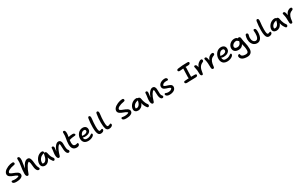

<svg xmlns="http://www.w3.org/2000/svg" viewBox="534 -3767 11123 7034"><g transform="rotate(-30 6096.0 -250.0)"><path d="M223.1 -4.9Q152.8 -4.9 115 -27.3Q77.1 -49.8 77.1 -85Q77.1 -102.5 87.6 -112.8Q98.1 -123 119.1 -123Q131.3 -123 157.7 -116.9Q184.1 -110.8 212.9 -110.8Q337.9 -110.8 399.9 -151.9Q395.5 -170.9 373.3 -187.7Q351.1 -204.6 319.6 -218Q288.1 -231.4 250.7 -245.1Q213.4 -258.8 177.2 -275.4Q141.1 -292 111.3 -312Q81.5 -332 63.2 -361.3Q44.9 -390.6 44.9 -425.8Q44.9 -472.7 74 -516.1Q103 -559.6 148.4 -590.8Q193.8 -622.1 247.8 -645.8Q301.8 -669.4 353.3 -681.2Q404.8 -692.9 444.8 -692.9Q478 -692.9 493.9 -676.8Q509.8 -660.6 509.8 -634.8Q509.8 -593.3 459 -585Q314 -560.1 237.1 -517.8Q160.2 -475.6 160.2 -426.8Q160.2 -409.2 179.7 -393.6Q199.2 -377.9 230.5 -364.7Q261.7 -351.6 299.3 -337.6Q336.9 -323.7 374.8 -306.6Q412.6 -289.6 443.8 -269.3Q475.1 -249 494.6 -219.7Q514.2 -190.4 514.2 -155.8Q514.2 -106 475.8 -71.5Q437.5 -37.1 373 -21Q308.6 -4.9 223.1 -4.9Z M700.7 9.8Q669.9 9.8 649.4 -22.9Q628.9 -55.7 628.9 -110.8Q628.9 -200.2 639.2 -287.6Q649.4 -375 662.1 -450.7Q674.8 -526.4 677.7 -565.9Q680.7 -601.1 678 -648.9Q675.3 -696.8 676.8 -713.9Q678.2 -733.4 689.9 -746.1Q701.7 -758.8 725.6 -758.8Q759.8 -758.8 778.3 -718Q796.9 -677.2 790.5 -586.9Q787.1 -552.7 768.6 -445.8Q750 -338.9 744.6 -268.1Q855.5 -539.1 1002 -539.1Q1031.2 -539.1 1053.5 -526.6Q1075.7 -514.2 1090.1 -493.2Q1104.5 -472.2 1114.7 -436.3Q1125 -400.4 1130.9 -362.1Q1136.7 -323.7 1141.6 -268.1Q1146.5 -219.2 1153.1 -183.3Q1159.7 -147.5 1168.2 -122.8Q1176.8 -98.1 1182.9 -85Q1189 -71.8 1199.7 -53.2Q1210.9 -33.2 1210.9 -15.1Q1210.9 2 1195.6 14.4Q1180.2 26.9 1157.7 26.9Q1125.5 26.9 1099.1 -1.5Q1072.8 -29.8 1057.1 -76.9Q1041.5 -124 1037.6 -182.1Q1031.2 -282.7 1020.3 -333.7Q1009.3 -384.8 989.7 -417Q943.4 -410.6 878.9 -308.3Q814.5 -206.1 755.9 -34.2Q746.6 -9.3 733.4 0.2Q720.2 9.8 700.7 9.8Z M1434.6 5.9Q1363.3 5.9 1320.8 -38.1Q1278.3 -82 1278.3 -155.8Q1278.3 -215.8 1303 -278.3Q1327.6 -340.8 1368.2 -390.4Q1408.7 -439.9 1465.3 -471.4Q1522 -502.9 1581.5 -502.9Q1610.4 -502.9 1628.4 -486.3Q1646.5 -469.7 1646.5 -439.9Q1646.5 -424.3 1638.7 -418Q1649.9 -422.9 1660.6 -422.9Q1689.5 -422.9 1710 -403.6Q1730.5 -384.3 1736.3 -353Q1755.9 -258.3 1777.8 -202.1Q1799.8 -146 1848.6 -85.9Q1857.9 -75.2 1859.1 -58.6Q1860.4 -42 1854.5 -26.9Q1848.6 -11.7 1835.7 -1Q1822.8 9.8 1806.6 9.8Q1780.8 9.8 1764.6 -12.2Q1727.5 -60.1 1705.1 -102.8Q1682.6 -145.5 1667.5 -210.9Q1648.9 -153.3 1622.1 -110.4Q1595.2 -67.4 1564.2 -42.5Q1533.2 -17.6 1501 -5.9Q1468.8 5.9 1434.6 5.9ZM1387.2 -150.9Q1387.2 -127.9 1391.6 -106.9Q1410.2 -100.1 1435.5 -100.1Q1496.6 -100.1 1544.2 -172.9Q1591.8 -245.6 1612.3 -378.9Q1616.7 -399.4 1628.4 -411.1Q1620.6 -407.2 1615.2 -407.2Q1564.9 -399.9 1521.7 -375.2Q1478.5 -350.6 1449.2 -315.7Q1419.9 -280.8 1403.6 -238Q1387.2 -195.3 1387.2 -150.9Z M2421.9 24.9Q2365.2 24.9 2334.7 -53.5Q2304.2 -131.8 2304.2 -290Q2304.2 -344.2 2301 -371.1Q2297.9 -397.9 2289.1 -413.1H2281.2Q2255.9 -413.1 2219.7 -366.9Q2183.6 -320.8 2146.2 -238.3Q2108.9 -155.8 2084 -61Q2073.7 -21.5 2059.1 -5.9Q2044.4 9.8 2020 9.8Q1981.4 9.8 1960.7 -33.9Q1939.9 -77.6 1939.9 -150.9Q1939.9 -211.9 1952.9 -288.3Q1965.8 -364.7 1965.8 -422.9Q1965.8 -443.4 1976.3 -455.1Q1986.8 -466.8 2006.8 -466.8Q2033.7 -466.8 2050.8 -446.8Q2067.9 -426.8 2067.9 -387.2Q2067.9 -356.4 2058.8 -305.4Q2049.8 -254.4 2047.9 -234.9Q2096.2 -372.1 2160.4 -446Q2224.6 -520 2290 -520Q2345.7 -520 2377.9 -477.3Q2410.2 -434.6 2410.2 -365.2Q2410.2 -231 2419.2 -164.6Q2428.2 -98.1 2458 -71.8Q2476.1 -55.2 2476.1 -27.8Q2476.1 -6.3 2460.9 9.3Q2445.8 24.9 2421.9 24.9Z M2775.9 13.2Q2567.9 13.2 2567.9 -244.1Q2567.9 -304.7 2575.9 -363.3Q2584 -421.9 2595.2 -480.2Q2606.4 -538.6 2609.9 -578.1Q2611.8 -612.8 2611.1 -657.2Q2610.4 -701.7 2611.8 -715.8Q2612.8 -734.9 2622.1 -745.4Q2631.3 -755.9 2654.8 -755.9Q2732.4 -755.9 2720.7 -586.9Q2717.3 -549.8 2704.1 -472.2Q2794.4 -496.1 2883.8 -496.1Q2919.4 -496.1 2943.1 -478Q2966.8 -460 2966.8 -434.1Q2966.8 -402.8 2929.7 -399.9Q2846.2 -394 2792 -385.3Q2737.8 -376.5 2684.1 -358.9Q2676.8 -298.3 2676.8 -249Q2676.8 -167.5 2703.9 -133.3Q2731 -99.1 2788.1 -99.1Q2814.9 -99.1 2836.2 -108.2Q2857.4 -117.2 2867.7 -117.2Q2899.9 -117.2 2899.9 -77.1Q2899.9 -38.1 2866.9 -12.5Q2834 13.2 2775.9 13.2Z M3264.6 14.2Q3206.1 14.2 3161.4 -2.2Q3116.7 -18.6 3089.4 -48.8Q3062 -79.1 3048.3 -119.1Q3034.7 -159.2 3034.7 -209Q3034.7 -262.2 3054.7 -315.7Q3074.7 -369.1 3109.6 -412.8Q3144.5 -456.5 3197.5 -483.9Q3250.5 -511.2 3311 -511.2Q3389.6 -511.2 3435.3 -470Q3481 -428.7 3481 -351.1Q3481 -296.9 3447 -257.8Q3413.1 -218.8 3357.2 -200Q3301.3 -181.2 3230 -181.2Q3172.4 -181.2 3143.1 -199.2V-195.8Q3143.1 -143.1 3170.4 -112.5Q3197.8 -82 3257.8 -82Q3299.8 -82 3335.2 -90.3Q3370.6 -98.6 3393.1 -110.6Q3415.5 -122.6 3433.1 -134.5Q3450.7 -146.5 3465.1 -154.8Q3479.5 -163.1 3490.7 -163.1Q3520 -163.1 3520 -124Q3520 -93.8 3486.3 -62Q3452.6 -30.3 3392.3 -8.1Q3332 14.2 3264.6 14.2ZM3311 -410.2Q3254.9 -410.2 3211.9 -368.7Q3168.9 -327.1 3151.9 -264.2Q3154.8 -263.7 3166.7 -261.5Q3178.7 -259.3 3191.4 -258.1Q3204.1 -256.8 3219.7 -256.8Q3287.1 -256.8 3332 -282.5Q3377 -308.1 3377 -349.1Q3377 -379.9 3361.3 -395Q3345.7 -410.2 3311 -410.2Z M3800.3 11.2Q3781.7 11.2 3766.6 8.3Q3751.5 5.4 3734.9 -3.4Q3718.3 -12.2 3705.6 -27.3Q3692.9 -42.5 3680.9 -68.4Q3668.9 -94.2 3661.4 -129.4Q3653.8 -164.6 3649.2 -215.6Q3644.5 -266.6 3644.5 -330.1Q3644.5 -516.1 3673.3 -692.9Q3679.7 -729 3692.1 -744.4Q3704.6 -759.8 3725.6 -759.8Q3781.2 -759.8 3781.2 -670.9Q3781.2 -643.6 3775.1 -594.5Q3769 -545.4 3762.7 -471.7Q3756.3 -397.9 3756.3 -310.1Q3756.3 -246.6 3760.5 -203.4Q3764.6 -160.2 3772.5 -138.2Q3780.3 -116.2 3789.3 -107.2Q3798.3 -98.1 3810.5 -98.1Q3837.9 -98.1 3863.3 -110.6Q3888.7 -123 3899.4 -123Q3933.6 -123 3933.6 -79.1Q3933.6 -40.5 3893.6 -14.6Q3853.5 11.2 3800.3 11.2Z M4147 11.2Q4119.6 11.2 4099.1 5.1Q4078.6 -1 4056.6 -22.2Q4034.7 -43.5 4021 -80.1Q4007.3 -116.7 3998.3 -181.9Q3989.3 -247.1 3989.3 -336.9Q3989.3 -443.8 3996.8 -523.7Q4004.4 -603.5 4019 -692.9Q4024.9 -729 4037.1 -744.4Q4049.3 -759.8 4070.3 -759.8Q4127 -759.8 4127 -670.9Q4127 -644.5 4120.4 -596.7Q4113.8 -548.8 4107.4 -476.1Q4101.1 -403.3 4101.1 -316.9Q4101.1 -251.5 4105.2 -206.8Q4109.4 -162.1 4117.7 -139.6Q4126 -117.2 4135.3 -108.2Q4144.5 -99.1 4157.2 -99.1Q4183.6 -99.1 4204.3 -107.4Q4225.1 -115.7 4240.7 -124.3Q4256.3 -132.8 4270 -132.8Q4303.2 -132.8 4303.2 -86.9Q4303.2 -45.9 4255.9 -17.3Q4208.5 11.2 4147 11.2Z M4868.7 -4.9Q4798.3 -4.9 4760.5 -27.3Q4722.7 -49.8 4722.7 -85Q4722.7 -102.5 4733.2 -112.8Q4743.7 -123 4764.6 -123Q4776.9 -123 4803.2 -116.9Q4829.6 -110.8 4858.4 -110.8Q4983.4 -110.8 5045.4 -151.9Q5041 -170.9 5018.8 -187.7Q4996.6 -204.6 4965.1 -218Q4933.6 -231.4 4896.2 -245.1Q4858.9 -258.8 4822.8 -275.4Q4786.6 -292 4756.8 -312Q4727.1 -332 4708.7 -361.3Q4690.4 -390.6 4690.4 -425.8Q4690.4 -472.7 4719.5 -516.1Q4748.5 -559.6 4793.9 -590.8Q4839.4 -622.1 4893.3 -645.8Q4947.3 -669.4 4998.8 -681.2Q5050.3 -692.9 5090.3 -692.9Q5123.5 -692.9 5139.4 -676.8Q5155.3 -660.6 5155.3 -634.8Q5155.3 -593.3 5104.5 -585Q4959.5 -560.1 4882.6 -517.8Q4805.7 -475.6 4805.7 -426.8Q4805.7 -409.2 4825.2 -393.6Q4844.7 -377.9 4876 -364.7Q4907.2 -351.6 4944.8 -337.6Q4982.4 -323.7 5020.3 -306.6Q5058.1 -289.6 5089.4 -269.3Q5120.6 -249 5140.1 -219.7Q5159.7 -190.4 5159.7 -155.8Q5159.7 -106 5121.3 -71.5Q5083 -37.1 5018.6 -21Q4954.1 -4.9 4868.7 -4.9Z M5402.3 -36.1Q5331.5 -36.1 5289.8 -72.8Q5248 -109.4 5248 -170.9Q5248 -222.7 5272.9 -275.9Q5297.9 -329.1 5338.6 -370.6Q5379.4 -412.1 5436.8 -438.5Q5494.1 -464.8 5554.2 -464.8Q5598.1 -464.8 5612.3 -437Q5620.1 -439 5627 -439Q5655.3 -439 5675.8 -419.9Q5696.3 -400.9 5703.1 -370.1Q5717.8 -293.5 5728.5 -252Q5739.3 -210.4 5762.7 -159.7Q5786.1 -108.9 5823.2 -61Q5833 -48.8 5834 -31.7Q5835 -14.6 5828.9 0.5Q5822.8 15.6 5809.1 26.4Q5795.4 37.1 5778.3 37.1Q5754.4 37.1 5738.3 15.1Q5697.3 -38.1 5672.4 -89.6Q5647.5 -141.1 5632.3 -220.2Q5613.8 -171.4 5586.9 -134.8Q5560.1 -98.1 5529.3 -77.1Q5498.5 -56.2 5466.8 -46.1Q5435.1 -36.1 5402.3 -36.1ZM5356.9 -166Q5356.9 -156.2 5358.4 -148.9Q5377 -142.1 5402.3 -142.1Q5460.4 -142.1 5506.3 -200.4Q5552.2 -258.8 5574.2 -367.2Q5473.1 -351.1 5415 -294.4Q5356.9 -237.8 5356.9 -166Z M6396 12.2Q6342.3 12.2 6312.3 -59.3Q6282.2 -130.9 6282.2 -279.8Q6282.2 -333.5 6279.3 -359.9Q6276.4 -386.2 6268.1 -401.9H6260.3Q6219.7 -401.9 6160.9 -305.2Q6102.1 -208.5 6062 -65.9Q6050.8 -23.9 6036.9 -7.6Q6022.9 8.8 5999 8.8Q5959 8.8 5938.5 -34.7Q5918 -78.1 5918 -150.9Q5918 -218.8 5932.6 -305.7Q5947.3 -392.6 5947.3 -449.2Q5947.3 -472.2 5959 -485.1Q5970.7 -498 5992.2 -498Q6047.9 -498 6047.9 -419.9Q6047.9 -387.2 6037.1 -326.4Q6026.4 -265.6 6022.9 -225.1Q6071.8 -361.8 6137.7 -435.3Q6203.6 -508.8 6269 -508.8Q6326.2 -508.8 6356.2 -467.8Q6386.2 -426.8 6386.2 -355Q6386.2 -223.6 6393.6 -165.8Q6400.9 -107.9 6429.2 -83Q6451.2 -62.5 6451.2 -36.1Q6451.2 -16.1 6436.5 -2Q6421.9 12.2 6396 12.2Z M6684.1 38.1Q6614.3 38.1 6573.7 9.3Q6533.2 -19.5 6533.2 -56.2Q6533.2 -72.8 6543.2 -83.5Q6553.2 -94.2 6571.3 -94.2Q6583 -94.2 6596.7 -87.6Q6610.4 -81.1 6632.1 -74.5Q6653.8 -67.9 6685.1 -67.9Q6752 -67.9 6793.2 -86.2Q6834.5 -104.5 6856 -145Q6846.7 -164.6 6819.3 -179.7Q6792 -194.8 6758.5 -203.9Q6725.1 -212.9 6687.7 -226.3Q6650.4 -239.7 6619.9 -255.6Q6589.4 -271.5 6569.3 -301.3Q6549.3 -331.1 6549.3 -371.1Q6549.3 -416 6573 -454.1Q6596.7 -492.2 6635.7 -516.8Q6674.8 -541.5 6723.9 -555.2Q6772.9 -568.8 6824.2 -567.9Q6864.7 -567.4 6888.9 -545.2Q6913.1 -522.9 6913.1 -495.1Q6913.1 -477.1 6903.1 -466.6Q6893.1 -456.1 6875 -456.1Q6869.1 -456.1 6852.5 -457.5Q6835.9 -459 6822.3 -459Q6686.5 -459 6647.9 -371.1Q6654.3 -353 6675 -339.1Q6695.8 -325.2 6723.6 -315.9Q6751.5 -306.6 6783.4 -297.4Q6815.4 -288.1 6846.2 -276.4Q6877 -264.6 6902.1 -249Q6927.2 -233.4 6942.6 -207.8Q6958 -182.1 6958 -148.9Q6958 -103.5 6936.3 -67.4Q6914.6 -31.2 6876.7 -8.5Q6838.9 14.2 6789.8 26.1Q6740.7 38.1 6684.1 38.1Z M7454.6 -22.9Q7416 -22.9 7395.3 -38.6Q7374.5 -54.2 7374.5 -80.1Q7374.5 -119.6 7418.5 -125Q7515.1 -136.7 7596.7 -138.2Q7584.5 -160.2 7584.5 -188Q7584.5 -255.9 7590.1 -373.5Q7595.7 -491.2 7595.7 -532.2Q7595.7 -535.2 7596.2 -540Q7596.7 -544.9 7596.7 -546.9Q7571.8 -544.9 7518.1 -539.1Q7464.4 -533.2 7437.5 -533.2Q7406.7 -533.2 7390.6 -547.9Q7374.5 -562.5 7374.5 -585.9Q7374.5 -605.5 7389.4 -619.6Q7404.3 -633.8 7432.6 -638.2Q7614.7 -666 7828.6 -666Q7870.1 -666 7886.5 -656.2Q7902.8 -646.5 7902.8 -623Q7902.8 -591.3 7876 -573.2Q7849.1 -555.2 7803.7 -555.2Q7758.3 -555.2 7696.8 -553.2Q7706.5 -532.7 7706.5 -511.2Q7706.5 -490.2 7700.2 -368.9Q7693.8 -247.6 7693.8 -155.8Q7693.8 -144 7692.9 -140.1Q7713.9 -140.1 7760.7 -139.6Q7807.6 -139.2 7834.5 -139.2Q7879.4 -139.2 7896 -127.9Q7912.6 -116.7 7912.6 -94.2Q7912.6 -67.4 7888.9 -50.8Q7865.2 -34.2 7819.8 -34.2Q7724.6 -34.2 7600.1 -28.6Q7475.6 -22.9 7454.6 -22.9Z M8077.6 12.2Q8052.2 12.2 8033 -13.7Q8013.7 -39.6 8013.7 -74.2Q8013.7 -248.5 7989.7 -327.1Q7976.6 -367.2 7976.6 -392.1Q7976.6 -410.2 7988 -421.1Q7999.5 -432.1 8018.6 -432.1Q8052.7 -432.1 8073.5 -404.1Q8094.2 -376 8103.5 -306.2Q8142.6 -398.4 8206.3 -452.6Q8270 -506.8 8324.7 -506.8Q8371.6 -506.8 8371.6 -444.8Q8371.6 -410.6 8334.5 -395Q8236.8 -354.5 8190.2 -277.8Q8143.6 -201.2 8130.4 -76.2Q8123.5 -23.4 8113.5 -5.6Q8103.5 12.2 8077.6 12.2Z M8542.5 12.2Q8515.6 12.2 8499 -12.2Q8482.4 -36.6 8482.4 -74.2Q8482.4 -298.3 8455.6 -388.2Q8442.4 -433.1 8442.4 -452.1Q8442.4 -470.7 8454.1 -481.9Q8465.8 -493.2 8488.3 -493.2Q8510.7 -493.2 8526.6 -479Q8542.5 -464.8 8554.9 -427Q8567.4 -389.2 8573.2 -326.2Q8609.4 -416 8668.5 -461.4Q8727.5 -506.8 8789.6 -506.8Q8844.2 -506.8 8844.2 -452.1Q8844.2 -415.5 8795.4 -396Q8754.9 -383.3 8723.6 -360.6Q8692.4 -337.9 8671.4 -309.3Q8650.4 -280.8 8635.7 -242.2Q8621.1 -203.6 8613 -163.1Q8605 -122.6 8600.6 -71.8Q8596.2 -22.9 8583.3 -5.4Q8570.3 12.2 8542.5 12.2Z M9130.9 39.1Q9068.8 39.1 9022 21Q8975.1 2.9 8946.3 -30.3Q8917.5 -63.5 8903.1 -107.7Q8888.7 -151.9 8888.7 -206.1Q8888.7 -252.4 8901.6 -299.3Q8914.6 -346.2 8939.7 -388.4Q8964.8 -430.7 8999 -463.6Q9033.2 -496.6 9079.3 -515.9Q9125.5 -535.2 9176.8 -535.2Q9259.3 -535.2 9308.1 -491.2Q9356.9 -447.3 9356.9 -365.2Q9356.9 -304.7 9321 -260.5Q9285.2 -216.3 9226.6 -195.1Q9168 -173.8 9094.7 -173.8Q9028.8 -173.8 8998 -196.8V-195.8Q8998 -62 9122.1 -62Q9166.5 -62 9203.9 -71Q9241.2 -80.1 9264.9 -92.8Q9288.6 -105.5 9307.1 -118.2Q9325.7 -130.9 9340.8 -139.9Q9356 -148.9 9367.7 -148.9Q9397 -148.9 9397 -111.8Q9397 -78.6 9362.1 -43.9Q9327.1 -9.3 9264.4 14.9Q9201.7 39.1 9130.9 39.1ZM9176.8 -430.2Q9115.7 -430.2 9069.3 -383.1Q9022.9 -335.9 9005.9 -265.1Q9012.2 -265.1 9037.6 -261Q9063 -256.8 9085 -256.8Q9159.7 -256.8 9204.8 -285.6Q9250 -314.5 9250 -361.8Q9250 -430.2 9176.8 -430.2Z M9847.7 259.8Q9783.7 259.8 9732.9 248.5Q9682.1 237.3 9650.6 219.7Q9619.1 202.1 9598.4 179Q9577.6 155.8 9569.6 133.5Q9561.5 111.3 9561.5 88.9Q9561.5 59.1 9580.1 39.1Q9598.6 19 9628.4 19Q9657.7 19 9657.7 50.8Q9657.7 96.7 9705.6 124.8Q9753.4 152.8 9838.4 152.8Q9902.3 152.8 9928.5 124Q9954.6 95.2 9954.6 35.2Q9954.6 -5.4 9949.5 -46.6Q9944.3 -87.9 9938.7 -112.8Q9933.1 -137.7 9922.1 -181.4Q9911.1 -225.1 9906.7 -244.1Q9876 -181.6 9821.3 -151.4Q9766.6 -121.1 9700.7 -121.1Q9599.6 -121.1 9542 -169.7Q9484.4 -218.3 9484.4 -307.1Q9484.4 -357.4 9506.8 -404.1Q9529.3 -450.7 9566.2 -484.4Q9603 -518.1 9652.6 -538.1Q9702.1 -558.1 9754.4 -558.1Q9850.1 -558.1 9883.8 -501Q9894 -519 9923.3 -519Q9954.1 -519 9971.7 -495.4Q9989.3 -471.7 9991.7 -438Q9996.6 -378.9 10009.3 -316.2Q10022 -253.4 10033.9 -209Q10045.9 -164.6 10055.2 -96.7Q10064.5 -28.8 10064.5 44.9Q10064.5 145.5 10007.6 202.6Q9950.7 259.8 9847.7 259.8ZM9593.8 -310.1Q9593.8 -229 9700.7 -229Q9768.1 -229 9814.2 -271.5Q9860.4 -314 9872.6 -400.9H9868.7Q9857.9 -400.9 9849.9 -406.2Q9841.8 -411.6 9835.7 -419.2Q9829.6 -426.8 9822.3 -434.6Q9814.9 -442.4 9801.8 -447.8Q9788.6 -453.1 9770.5 -453.1Q9726.1 -453.1 9684.8 -432.4Q9643.6 -411.6 9618.7 -378.4Q9593.8 -345.2 9593.8 -310.1Z M10413.1 7.8Q10362.8 7.8 10320.6 -10Q10278.3 -27.8 10249.3 -57.6Q10220.2 -87.4 10199.7 -126.7Q10179.2 -166 10169.7 -209Q10160.2 -252 10160.2 -295.9Q10160.2 -388.2 10189.9 -463.9Q10202.1 -497.1 10235.8 -497.1Q10260.7 -497.1 10276.9 -480.7Q10293 -464.4 10293 -438Q10293 -422.4 10281 -380.4Q10269 -338.4 10269 -293.9Q10269 -206.5 10308.1 -151.9Q10347.2 -97.2 10410.2 -97.2Q10467.8 -97.2 10499.5 -162.1Q10531.2 -227.1 10531.2 -341.8Q10531.2 -370.1 10528.1 -402.6Q10524.9 -435.1 10524.9 -449.2Q10524.9 -473.6 10534.4 -485.8Q10543.9 -498 10565.9 -498Q10601.6 -498 10619.9 -465.1Q10638.2 -432.1 10638.2 -354Q10638.2 -176.8 10577.4 -84.5Q10516.6 7.8 10413.1 7.8Z M10916.5 11.2Q10897.9 11.2 10882.8 8.3Q10867.7 5.4 10851.1 -3.4Q10834.5 -12.2 10821.8 -27.3Q10809.1 -42.5 10797.1 -68.4Q10785.2 -94.2 10777.6 -129.4Q10770 -164.6 10765.4 -215.6Q10760.7 -266.6 10760.7 -330.1Q10760.7 -516.1 10789.6 -692.9Q10795.9 -729 10808.3 -744.4Q10820.8 -759.8 10841.8 -759.8Q10897.5 -759.8 10897.5 -670.9Q10897.5 -643.6 10891.4 -594.5Q10885.3 -545.4 10878.9 -471.7Q10872.6 -397.9 10872.6 -310.1Q10872.6 -246.6 10876.7 -203.4Q10880.9 -160.2 10888.7 -138.2Q10896.5 -116.2 10905.5 -107.2Q10914.6 -98.1 10926.8 -98.1Q10954.1 -98.1 10979.5 -110.6Q11004.9 -123 11015.6 -123Q11049.8 -123 11049.8 -79.1Q11049.8 -40.5 11009.8 -14.6Q10969.7 11.2 10916.5 11.2Z M11257.3 -36.1Q11186.5 -36.1 11144.8 -72.8Q11103 -109.4 11103 -170.9Q11103 -222.7 11127.9 -275.9Q11152.8 -329.1 11193.6 -370.6Q11234.4 -412.1 11291.7 -438.5Q11349.1 -464.8 11409.2 -464.8Q11453.1 -464.8 11467.3 -437Q11475.1 -439 11481.9 -439Q11510.3 -439 11530.8 -419.9Q11551.3 -400.9 11558.1 -370.1Q11572.8 -293.5 11583.5 -252Q11594.2 -210.4 11617.7 -159.7Q11641.1 -108.9 11678.2 -61Q11688 -48.8 11689 -31.7Q11689.9 -14.6 11683.8 0.5Q11677.7 15.6 11664.1 26.4Q11650.4 37.1 11633.3 37.1Q11609.4 37.1 11593.3 15.1Q11552.2 -38.1 11527.3 -89.6Q11502.4 -141.1 11487.3 -220.2Q11468.8 -171.4 11441.9 -134.8Q11415 -98.1 11384.3 -77.1Q11353.5 -56.2 11321.8 -46.1Q11290 -36.1 11257.3 -36.1ZM11211.9 -166Q11211.9 -156.2 11213.4 -148.9Q11231.9 -142.1 11257.3 -142.1Q11315.4 -142.1 11361.3 -200.4Q11407.2 -258.8 11429.2 -367.2Q11328.1 -351.1 11270 -294.4Q11211.9 -237.8 11211.9 -166Z M11858.4 12.2Q11831.5 12.2 11814.9 -12.2Q11798.3 -36.6 11798.3 -74.2Q11798.3 -298.3 11771.5 -388.2Q11758.3 -433.1 11758.3 -452.1Q11758.3 -470.7 11770 -481.9Q11781.7 -493.2 11804.2 -493.2Q11826.7 -493.2 11842.5 -479Q11858.4 -464.8 11870.8 -427Q11883.3 -389.2 11889.2 -326.2Q11925.3 -416 11984.4 -461.4Q12043.5 -506.8 12105.5 -506.8Q12160.2 -506.8 12160.2 -452.1Q12160.2 -415.5 12111.3 -396Q12070.8 -383.3 12039.6 -360.6Q12008.3 -337.9 11987.3 -309.3Q11966.3 -280.8 11951.7 -242.2Q11937 -203.6 11929 -163.1Q11920.9 -122.6 11916.5 -71.8Q11912.1 -22.9 11899.2 -5.4Q11886.2 12.2 11858.4 12.2Z"/></g></svg>

Font: Shantell Sans Irregular
Style: Regular
Weight: 500
Designer: Stephen Nixon, Anya Danilova, Shantell Martin
Foundry: Arrow Type
Version: Version 1.006;[9816181b4]